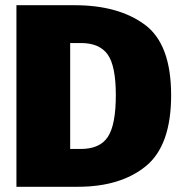

<svg xmlns="http://www.w3.org/2000/svg" viewBox="-20 -716 696 736"><path d="M278 0H43V-696H266Q434 -696 535 -621.5Q636 -547 636 -351Q636 -158 539 -79Q442 0 278 0ZM290 -145Q363 -145 393.5 -191.5Q424 -238 424 -351Q424 -464 392.5 -507.5Q361 -551 291 -551H249V-145Z"/></svg>

Font: Trujillo Black
Style: Regular
Weight: 900
Designer: Fira Sans original fonts by bBox Type GmbH, Carrois Corporate GbR, & Edenspiekermann AG / Changes by Cristiano Sobral
Foundry: Fira Sans original fonts by bBox Type GmbH, Carrois Corporate GbR, & Edenspiekermann AG / Changes by Cristiano Sobral
Version: Version 4.301;July 28, 2020;FontCreator 13.0.0.2655 64-bit